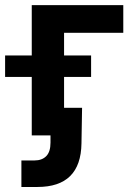

<svg xmlns="http://www.w3.org/2000/svg" viewBox="-72 -536 533 760"><path d="M416 -515.6V-406.2H181.6V0H53.7V-515.6ZM-51.8 -231.4V-316.4H288.6V-231.4ZM76.2 204.1H12.7V99.1H64.9Q94.2 99.1 111.1 82Q127.9 64.9 127.9 28.3V0H82.5V-109.4H252.9L250.5 31.7Q248 204.1 76.2 204.1Z"/></svg>

Font: Inter Display Semi Bold
Style: Regular
Weight: 600
Designer: Rasmus Andersson
Foundry: rsms
Version: Version 4.000;git-37864ae